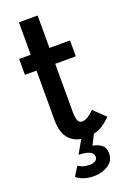

<svg xmlns="http://www.w3.org/2000/svg" viewBox="-183 -813 757 1113"><g transform="rotate(-20 196.0 -256.5)"><path d="M225 11Q164 11 126.5 -27Q89 -65 89 -149.5V-452H17.5V-550H89V-750H204.5V-550H331.5V-452H204.5V-160.5Q204.5 -121 211.8 -102.5Q219 -84 238 -84Q269 -84 313 -128.5L383.5 -60.5Q346 -21.5 309.8 -5.2Q273.5 11 225 11ZM195.5 237Q159.5 237 131.5 227.5Q103.5 218 88 202.5L123 146.5Q133 155 151.5 161Q170 167 193 167Q214.5 167 227.8 158.5Q241 150 241 133.5Q241 112.5 217.2 101.5Q193.5 90.5 151 90L202.5 0H279.5L245 68Q275 72.5 297.8 89Q320.5 105.5 320.5 141Q320.5 187.5 283 212.2Q245.5 237 195.5 237Z"/></g></svg>

Font: Junction SemiBold
Style: Regular
Weight: 600
Designer: Caroline Hadilaksono
Foundry: Caroline Hadilaksono, Tyler Finck, The League of Moveable Type
Version: Version 2.000; ttfautohint (v1.8.3)